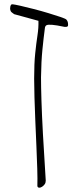

<svg xmlns="http://www.w3.org/2000/svg" viewBox="-20 -634 371 894"><path d="M163 240Q160 240 157 238Q154 236 154 231Q155 201 153.5 152Q152 103 149.5 46Q147 -11 144.5 -70Q142 -129 140.5 -180.5Q139 -232 139 -268Q139 -338 144 -386Q149 -434 154.5 -469.5Q160 -505 159 -537Q118 -548 84.5 -557.5Q51 -567 46 -568Q41 -572 36.5 -575Q32 -578 30 -582Q28 -586 27 -593Q27 -598 28 -603Q29 -608 31.5 -611.5Q34 -615 39 -614Q49 -613 75.5 -607Q102 -601 137 -592Q172 -583 205 -573Q238 -563 261.5 -555Q285 -547 289 -543Q294 -537 295.5 -531.5Q297 -526 297 -517Q297 -512 293 -510Q289 -508 280 -509Q242 -517 222.5 -518.5Q203 -520 196.5 -516.5Q190 -513 189 -503Q183 -458 177.5 -403Q172 -348 171 -274Q171 -232 173 -166.5Q175 -101 180 -8.5Q185 84 193 207Q193 217 188 224Q183 231 176 235.5Q169 240 163 240Z"/></svg>

Font: Noto Rashi Hebrew ExtraLight
Style: Regular
Weight: 250
Version: Version 1.006